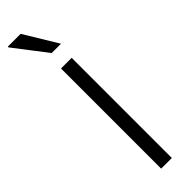

<svg xmlns="http://www.w3.org/2000/svg" viewBox="-271 -718 713 713"><g transform="rotate(-45 86.0 -361.5)"><path d="M66 0V-526H122V0ZM131 -591H82L-17 -720L-16 -723H51Z"/></g></svg>

Font: Archivo SemiCondensed ExtraLight
Style: Regular
Weight: 250
Width: 4
Designer: Hector Gatti
Foundry: Omnibus-Type
Version: Version 2.001